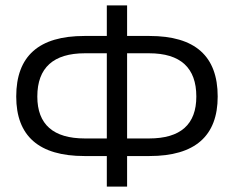

<svg xmlns="http://www.w3.org/2000/svg" viewBox="-20 -690 865 710"><path d="M450 0V-113H533C701 -113 785 -187 785 -333C785 -483 701 -557 533 -557H450V-670H375V-557H292C124 -557 40 -483 40 -333C40 -187 124 -113 292 -113H375V0ZM118 -333C118 -440 178 -493 294 -493H375V-178H294C177 -178 118 -230 118 -333ZM450 -178V-493H531C648 -493 706 -439 706 -333C706 -230 648 -178 531 -178Z"/></svg>

Font: LT Wave Text Light
Style: Regular
Weight: 300
Designer: Daniel Lyons
Version: Version 2.5 (Glyphs App)